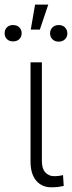

<svg xmlns="http://www.w3.org/2000/svg" viewBox="-56 -798 310 825"><path d="M124 -530.3V-104.5Q124 -73.2 138.9 -57.1Q153.8 -41 176.8 -41Q189.5 -41 200.4 -42.7Q211.4 -44.4 214.8 -45.9L217.8 1Q210.4 2.9 196.3 4.9Q182.1 6.8 164.1 6.8Q124 6.8 99.6 -21.7Q75.2 -50.3 75.2 -104.5V-530.3ZM94.7 -778.3H151.4L115.2 -670.9H76.2ZM0 -690.4Q17.1 -690.4 27.1 -680.4Q37.1 -670.4 37.1 -655.3Q37.1 -640.1 27.1 -630.1Q17.1 -620.1 0 -620.1Q-16.6 -620.1 -26.4 -630.1Q-36.1 -640.1 -36.1 -655.3Q-36.1 -670.4 -26.4 -680.4Q-16.6 -690.4 0 -690.4ZM196.3 -690.4Q212.9 -690.4 223.1 -680.2Q233.4 -669.9 233.4 -654.3Q233.4 -639.2 223.1 -629.2Q212.9 -619.1 196.3 -619.1Q179.7 -619.1 169.4 -629.2Q159.2 -639.2 159.2 -654.3Q159.2 -669.9 169.4 -680.2Q179.7 -690.4 196.3 -690.4Z"/></svg>

Font: Pretendard JP ExtraLight
Style: Regular
Weight: 200
Designer: Base glyphs from Inter by Rasmus Andersson; Hangeul glyphs from Noto Sans CJK(Source Han Sans) by Jang Soo-young and Kan
Foundry: Kil Hyung-jin
Version: Version 1.309